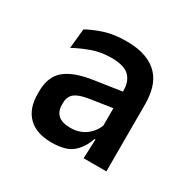

<svg xmlns="http://www.w3.org/2000/svg" viewBox="-88 -734 508 508"><g transform="rotate(30 166.0 -480.0)"><path d="M289.5 -321H220L223 -395L222 -400.5V-500.5V-528Q222 -557 206 -572.5Q190 -588 151.5 -588Q120 -588 92.8 -578.2Q65.5 -568.5 43 -556L49 -616Q69.5 -627.5 98 -636.8Q126.5 -646 163 -646Q199 -646 223.2 -637Q247.5 -628 262.2 -612Q277 -596 283.2 -574Q289.5 -552 289.5 -526.5ZM125 -314.5Q78.5 -314.5 54 -338.8Q29.5 -363 29.5 -408V-415.5Q29.5 -459.5 55.5 -482Q81.5 -504.5 137.5 -513L230.5 -527L235 -477L153 -464.5Q124.5 -460 112 -450Q99.5 -440 99.5 -420V-414.5Q99.5 -395 111.5 -384Q123.5 -373 149 -373Q177 -373 197 -388.5Q217 -404 223.5 -427L231.5 -379.5H219.5Q210.5 -351.5 190 -333Q169.5 -314.5 125 -314.5Z"/></g></svg>

Font: Anek Devanagari Medium Medium
Style: Regular
Weight: 500
Version: Version 1.003